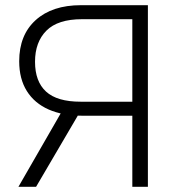

<svg xmlns="http://www.w3.org/2000/svg" viewBox="-20 -720 688 740"><path d="M490 -646H296Q203 -646 159 -602Q115 -558 115 -482Q115 -406 157.5 -367Q200 -328 291 -328H538V-274H297Q222 -274 167.5 -298Q113 -322 83.5 -369Q54 -416 54 -484Q54 -585 117.5 -642.5Q181 -700 292 -700H550V0H490ZM241 -330 282 -278 119 0H51Z"/></svg>

Font: Moderustic Light
Style: Regular
Weight: 300
Designer: Tural Alisoy
Foundry: TAFT Foundry
Version: Version 2.120